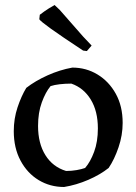

<svg xmlns="http://www.w3.org/2000/svg" viewBox="-20 -735 543 767"><path d="M236 12Q180 12 134.5 -15.5Q89 -43 62 -93.5Q35 -144 35 -211Q35 -261 50 -306Q65 -351 85 -384Q121 -412 170 -434Q219 -456 269 -465Q324 -465 369.5 -437.5Q415 -410 442.5 -360.5Q470 -311 470 -244Q470 -195 453.5 -146.5Q437 -98 414 -64Q380 -37 332.5 -16.5Q285 4 236 12ZM244 -52Q266 -52 286 -55.5Q306 -59 320 -64Q341 -88 356 -128.5Q371 -169 371 -222Q371 -291 342.5 -337.5Q314 -384 265 -401Q241 -401 219 -398.5Q197 -396 182 -391Q162 -367 147 -326Q132 -285 132 -232Q132 -162 161.5 -115Q191 -68 244 -52ZM327 -531 312 -533Q224 -591 183 -620.5Q142 -650 137 -658L139 -676Q157 -690 174.5 -701Q192 -712 198 -715L219 -695L312 -589L346 -553Z"/></svg>

Font: Labrada Medium
Style: Regular
Weight: 500
Designer: Mercedes Jáuregui
Foundry: Omnibus-Type Team
Version: Version 1.000; ttfautohint (v1.8.4.7-5d5b)